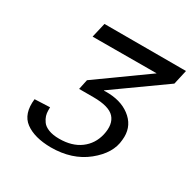

<svg xmlns="http://www.w3.org/2000/svg" viewBox="-158 -848 1018 1022"><g transform="rotate(30 350.5 -337.0)"><path d="M78 -160Q93 -161 124 -162Q155 -163 171 -164V-144Q171 -128 175.5 -113Q180 -98 192 -81Q204 -64 230.5 -53.5Q257 -43 296 -43Q375 -43 425.5 -80.5Q476 -118 491 -182Q507 -252 473.5 -289Q440 -326 344 -326H256L269 -387L572 -604H524H516L225 -603H179L200 -693H701L681 -604L375 -386V-384Q388 -385 408 -384Q494 -380 547 -331.5Q600 -283 591 -206Q585 -121 498 -51Q411 19 280 19Q179 18 123 -23.5Q67 -65 78 -160Z"/></g></svg>

Font: Coval
Style: Book Italic
Weight: 350
Foundry: Context Ltd
Version: Version 001.000